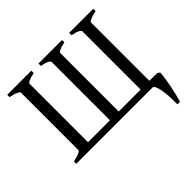

<svg xmlns="http://www.w3.org/2000/svg" viewBox="-190 -819 1210 1210"><g transform="rotate(-45 415.0 -214.5)"><path d="M805.7 -31.7Q804.2 -8.3 799.8 20.3Q795.4 48.8 789.6 78.4Q783.7 107.9 776.9 135.7Q770 163.6 763.7 185.5H740.2Q740.7 147.9 738.8 114.3Q736.8 80.6 732.2 55.2Q727.5 29.8 720.5 14.9Q713.4 0 704.1 0H24.4V-21Q58.1 -27.8 76.7 -36.1Q95.2 -44.4 95.2 -51.3V-564.5Q95.2 -570.3 77.6 -578.9Q60.1 -587.4 24.4 -594.2V-615.2H239.3V-594.2Q206.1 -587.4 189.7 -579.3Q173.3 -571.3 173.3 -564.5V-43.9H368.7V-564.5Q368.7 -570.3 353.5 -578.9Q338.4 -587.4 302.7 -594.2V-615.2H512.7V-594.2Q479.5 -587.4 463.1 -579.3Q446.8 -571.3 446.8 -564.5V-43.9H642.1V-564.5Q642.1 -570.3 627 -578.9Q611.8 -587.4 576.2 -594.2V-615.2H791V-594.2Q757.8 -587.4 739 -579.3Q720.2 -571.3 720.2 -564.5V-43.9H790.5Z"/></g></svg>

Font: Noto Serif Devanagari
Style: Regular
Weight: 400
Designer: Monotype Design Team
Foundry: Monotype Imaging Inc.
Version: Version 1.01